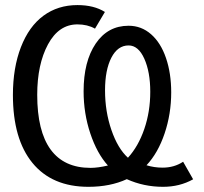

<svg xmlns="http://www.w3.org/2000/svg" viewBox="-20 -718 793 748"><path d="M732.4 -19.5Q680.2 9.8 615.2 9.8Q540 9.8 474.1 -20Q409.2 9.8 324.7 9.8Q182.6 9.8 106.4 -83.3Q30.3 -176.3 30.3 -348.1Q30.3 -453.6 61.5 -534.4Q92.8 -615.2 149.2 -656.7Q205.6 -698.2 281.7 -698.2Q346.2 -698.2 388.7 -671.4L350.1 -606.4Q320.8 -623 281.7 -623Q209 -623 167 -545.2Q125 -467.3 125 -348.6Q125 -207 177.2 -135.5Q229.5 -64 332.5 -64Q361.8 -64 400.4 -73.2Q357.9 -120.1 331.8 -198.2Q305.7 -276.4 305.7 -362.3Q305.7 -478.5 352.8 -548.1Q399.9 -617.7 481 -617.7Q530.8 -617.7 568.6 -584.5Q606.4 -551.3 626.7 -491.9Q647 -432.6 647 -357.9Q647 -274.4 621.3 -198.2Q595.7 -122.1 550.8 -74.2Q580.6 -64.9 613.3 -64.9Q658.7 -64.9 693.4 -87.9ZM481 -541Q438.5 -541 413.8 -493.2Q389.2 -445.3 389.2 -365.7Q389.2 -283.7 414.1 -211.4Q439 -139.2 478.5 -103.5Q519 -147.9 542.2 -215.6Q565.4 -283.2 565.4 -360.4Q565.4 -437.5 542.2 -489.3Q519 -541 481 -541Z"/></svg>

Font: Liberation Sans
Style: Regular
Weight: 400
Designer: Steve Matteson
Foundry: Ascender Corporation
Version: Version 2.00.1